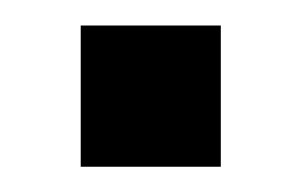

<svg xmlns="http://www.w3.org/2000/svg" viewBox="-20 -132 239 152"><path d="M43.9 -111.8H154.8V0H43.9Z"/></svg>

Font: Overused Grotesk Medium
Style: Regular
Weight: 500
Version: Version 0.002